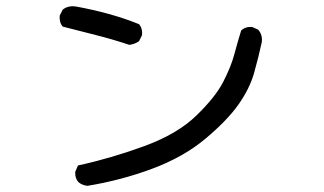

<svg xmlns="http://www.w3.org/2000/svg" viewBox="-20 -606 1040 617"><path d="M260.7 -8.8Q245.1 -10.7 233.4 -19.5Q220.7 -32.2 221.7 -53.7L230.5 -74.2Q337.9 -97.7 444.3 -136.7Q550.8 -175.8 611.8 -235.4Q672.9 -294.9 697.8 -343.8Q722.7 -392.6 732.9 -431.2Q743.2 -469.7 754.9 -507.8Q767.6 -520.5 790 -519.5L809.6 -510.7Q824.2 -494.1 821.3 -470.7Q810.5 -420.9 796.4 -371.1Q782.2 -321.3 746.6 -270.5Q710.9 -219.7 640.6 -160.6Q570.3 -101.6 469.7 -64Q369.1 -26.4 260.7 -8.8ZM395.5 -461.9Q342.8 -479.5 288.6 -493.2Q234.4 -506.8 181.6 -520.5Q169.9 -534.2 171.9 -555.7L181.6 -575.2Q199.2 -588.9 224.6 -585Q278.3 -575.2 328.1 -561.5Q377.9 -547.9 426.8 -528.3Q438.5 -514.6 436.5 -493.2L426.8 -473.6Q413.1 -463.9 395.5 -461.9Z"/></svg>

Font: NaikaiFont
Style: Regular
Weight: 400
Version: Version 1.67